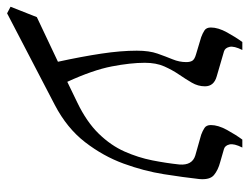

<svg xmlns="http://www.w3.org/2000/svg" viewBox="-138 -522 720 555"><g transform="rotate(90 222.5 -245.0)"><path d="M127 -303Q127 -262 137.5 -207.5Q148 -153 182 -79L242 -108Q298 -135 332 -170Q366 -205 383.5 -244.5Q401 -284 409 -324.5Q417 -365 421 -403Q424 -440 395 -449L335 -466Q324 -470 315.5 -475.5Q307 -481 307 -494Q307 -515 321 -540.5Q335 -566 349 -585H372Q360 -561 363 -548Q366 -535 376 -532L414 -521Q437 -515 451.5 -503Q466 -491 463 -460Q458 -415 449 -358Q440 -301 418.5 -242Q397 -183 356.5 -130.5Q316 -78 249 -43L-16 95L-35 85L-5 9L124 -52Q109 -121 100.5 -177.5Q92 -234 92 -280Q92 -316 100.5 -340Q109 -364 117 -383.5Q125 -403 125 -423Q125 -434 121 -440.5Q117 -447 103 -451L53 -466Q42 -470 33.5 -475.5Q25 -481 25 -494Q25 -515 39 -540.5Q53 -566 67 -585H90Q78 -561 81 -548Q84 -535 94 -532L166 -511Q195 -503 195 -477Q195 -457 184.5 -439Q174 -421 161 -402Q148 -383 137.5 -359.5Q127 -336 127 -303Z"/></g></svg>

Font: Bona Nova SC
Style: Italic
Weight: 400
Italic angle: -4°
Designer: Mateusz Machalski
Foundry: Capitalics
Version: Version 4.001; ttfautohint (v1.8.4.7-5d5b)